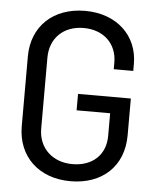

<svg xmlns="http://www.w3.org/2000/svg" viewBox="-52 -752 648 804"><g transform="rotate(5 272.0 -350.0)"><path d="M274 8C407 8 496 -74 496 -204V-359H274V-290H415V-195C415 -114 359 -64 276 -64C192 -64 133 -119 133 -201V-499C133 -581 189 -636 274 -636C359 -636 414 -581 414 -503V-475H496V-505C496 -623 407 -708 274 -708C140 -708 51 -624 51 -497V-204C51 -77 140 8 274 8Z"/></g></svg>

Font: Vanilla Cream Book
Style: Regular
Weight: 400
Designer: Jeremy Tribby, Jinavaṁso
Foundry: Tribby Type
Version: Version 1.422;Glyphs 3.1.2 (3151)